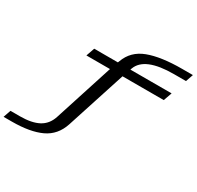

<svg xmlns="http://www.w3.org/2000/svg" viewBox="-467 -1024 1513 1478"><g transform="rotate(30 289.0 -285.5)"><path d="M-261.5 218 -238.5 151.5H-155Q-51.5 151.5 10 119Q71.5 86.5 95.5 13.5L264 -510H54.5L80.5 -585H291L296.5 -598.5Q334.5 -704.5 446 -746.8Q557.5 -789 745 -789H840L817 -722.5H711Q452 -722.5 406.5 -597L402 -585H768.5L742 -510H375.5L205.5 15Q169 126.5 71.2 172.2Q-26.5 218 -188.5 218Z"/></g></svg>

Font: Anybody UltraExpanded Regular
Style: Italic
Weight: 400
Width: 9
Italic angle: -10°
Designer: Tyler Finck
Foundry: Etcetera Type Company
Version: Version 1.010; ttfautohint (v1.8.3) -l 8 -r 50 -G 200 -x 14 